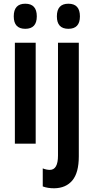

<svg xmlns="http://www.w3.org/2000/svg" viewBox="-20 -773 503 1033"><path d="M116 -753Q178 -753 178 -685Q178 -618 116 -618Q54 -618 54 -685Q54 -753 116 -753ZM172 -543V0H60V-543ZM286 -685Q286 -753 348 -753Q410 -753 410 -685Q410 -618 348 -618Q286 -618 286 -685ZM272 240Q236 240 210 230V133Q230 141 248 141Q292 141 292 64V-543H404V68Q404 156 369.5 197.5Q335 239 272 240Z"/></svg>

Font: Noto Sans Devanagari UI ExtraCondensed SemiBold
Style: Regular
Weight: 600
Width: 2
Designer: Jelle Bosma - Monotype Design Team
Foundry: Monotype Imaging Inc.
Version: Version 2.004; ttfautohint (v1.8.4.7-5d5b)